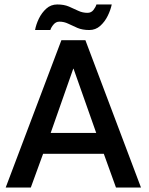

<svg xmlns="http://www.w3.org/2000/svg" viewBox="-20 -840 666 860"><path d="M255 -660H362.5L611.5 0H499.5L445 -151H173L118 0H5.5ZM207 -244.5H411L309.5 -532H308ZM137 -705.5Q141.5 -730.5 154.2 -756.8Q167 -783 187.5 -801.5Q208 -820 236.5 -820Q267 -820 289 -810.5Q311 -801 330.2 -791.8Q349.5 -782.5 372 -782.5Q388.5 -782.5 398.5 -795.2Q408.5 -808 412 -820H480.5Q475.5 -795.5 462.5 -769Q449.5 -742.5 428.8 -724Q408 -705.5 380 -705.5Q349 -705.5 326.8 -715Q304.5 -724.5 285.8 -733.8Q267 -743 246 -743Q230.5 -743 219.8 -730.2Q209 -717.5 205.5 -705.5Z"/></svg>

Font: League Spartan Thin Medium
Style: Regular
Weight: 500
Version: Version 2.002